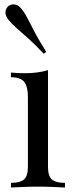

<svg xmlns="http://www.w3.org/2000/svg" viewBox="-20 -840 333 860"><path d="M195 -526V-93Q195 -51 212.5 -36Q230 -21 271 -21V0Q254 -1 219.5 -2.5Q185 -4 150 -4Q116 -4 81 -2.5Q46 -1 29 0V-21Q70 -21 87.5 -36Q105 -51 105 -93V-406Q105 -451 89 -472.5Q73 -494 29 -494V-515Q61 -512 91 -512Q120 -512 146.5 -515.5Q173 -519 195 -526ZM18 -813Q30 -822 46.5 -820Q63 -818 78 -798Q93 -779 106 -753Q119 -727 137.5 -692Q156 -657 187 -608L176 -599Q137 -641 107 -667.5Q77 -694 55.5 -713Q34 -732 18 -751Q3 -771 4.5 -787Q6 -803 18 -813Z"/></svg>

Font: Playfair Display
Style: Regular
Weight: 400
Designer: Claus Eggers Sørensen
Foundry: Claus Eggers Sørensen
Version: Version 1.203